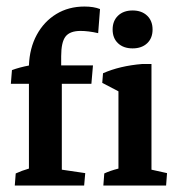

<svg xmlns="http://www.w3.org/2000/svg" viewBox="-20 -576 556 596"><path d="M25.9 0 28.8 -37.6Q47.9 -46.4 69.8 -52.7V-315.9H13.7L17.1 -358.4Q41 -367.2 69.8 -372.6Q71.8 -426.8 94.2 -468Q116.7 -509.3 154.8 -532.5Q192.9 -555.7 242.2 -555.7Q271 -555.7 290.5 -547.9L284.7 -473.1Q254.4 -480 230 -480Q196.8 -480 183.3 -462.4Q169.9 -444.8 169.9 -401.4V-373H268.6L263.7 -315.9H171.9V-49.3L244.6 -38.6L241.2 0ZM300.8 0 303.7 -37.6Q321.3 -45.9 347.7 -52.7V-292.5L297.4 -318.8L299.8 -348.6Q351.6 -371.6 421.9 -377.4H450.2V-49.3L498.5 -38.6L495.6 0ZM391.6 -425.8Q363.3 -425.8 346.4 -441.7Q329.6 -457.5 329.6 -484.4Q329.6 -511.2 346.4 -527.3Q363.3 -543.5 391.6 -543.5Q419.9 -543.5 436.8 -527.3Q453.6 -511.2 453.6 -484.4Q453.6 -457.5 436.8 -441.7Q419.9 -425.8 391.6 -425.8Z"/></svg>

Font: Markazi Text SemiBold
Style: Regular
Weight: 600
Designer: Borna Izadpanah (Arabic designer), Fiona Ross (Arabic design director) and Florian Runge (Latin designer)
Foundry: Borna Izadpanah and Florian Runge
Version: Version 1.001; ttfautohint (v1.8.3)